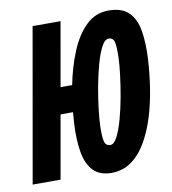

<svg xmlns="http://www.w3.org/2000/svg" viewBox="-95 -773 764 853"><g transform="rotate(-10 286.5 -346.5)"><path d="M340.3 9.8Q286.6 9.8 257.8 -20.8Q229 -51.3 219.5 -106Q210 -160.6 213.9 -232.9Q215.3 -259.3 217.8 -285.6H161.6L111.3 0H-14.6L107.4 -693.4H233.4L182.6 -404.8H234.9Q250.5 -484.4 278.6 -552.2Q306.6 -620.1 349.1 -661.6Q391.6 -703.1 450.7 -703.1Q510.7 -703.1 541.3 -673.1Q571.8 -643.1 581.3 -588.9Q590.8 -534.7 586.9 -462.4Q583.5 -397.9 573.2 -331.3Q563 -264.6 544.2 -203.6Q525.4 -142.6 497.3 -94.5Q469.2 -46.4 430.2 -18.3Q391.1 9.8 340.3 9.8ZM356.4 -113.3Q373 -113.3 387.9 -142.3Q402.8 -171.4 415.5 -217Q428.2 -262.7 437.5 -314.2Q446.8 -365.7 452.4 -412.1Q458 -458.5 459 -486.8Q460.4 -538.6 455.6 -559.3Q450.7 -580.1 430.2 -580.1Q412.6 -580.1 397.2 -550.5Q381.8 -521 369.1 -474.6Q356.4 -428.2 346.9 -376.2Q337.4 -324.2 332.3 -278.6Q327.1 -232.9 326.2 -205.6Q324.7 -154.8 330.3 -134Q335.9 -113.3 356.4 -113.3Z"/></g></svg>

Font: Cascadia Code PL
Style: Bold Italic
Weight: 700
Italic angle: -10°
Monospace: yes
Designer: Aaron Bell
Foundry: Saja Typeworks
Version: Version 2404.023; ttfautohint (v1.8.4)